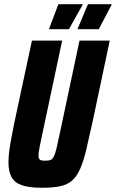

<svg xmlns="http://www.w3.org/2000/svg" viewBox="-20 -880 548 908"><path d="M178 8Q118 8 83.5 -4Q49 -16 34.5 -42.5Q20 -69 20 -112Q20 -147 28 -194.5Q36 -242 49 -305L131 -688H274L182 -255Q172 -210 167 -183.5Q162 -157 162 -144Q162 -133 165.5 -128Q169 -123 176 -121.5Q183 -120 195 -120Q210 -120 219 -123.5Q228 -127 234.5 -139.5Q241 -152 247.5 -179.5Q254 -207 264 -255L356 -688H499L418 -305Q401 -227 388 -172.5Q375 -118 359.5 -82.5Q344 -47 322 -27Q300 -7 265.5 0.5Q231 8 178 8ZM347 -742 348 -746 396 -860H508L507 -856L447 -742ZM212 -742 213 -746 256 -860H371L370 -856L306 -742Z"/></svg>

Font: Saira Condensed ExtraBold
Style: Italic
Weight: 800
Width: 3
Italic angle: -12°
Designer: Hector Gatti with collaboration of the Omnibus-Type team
Foundry: Omnibus-Type
Version: Version 1.101